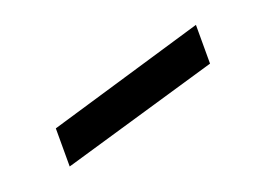

<svg xmlns="http://www.w3.org/2000/svg" viewBox="-39 -449 393 284"><g transform="rotate(-20 157.5 -307.5)"><path d="M33.9 -241V-301L281 -374V-313Z"/></g></svg>

Font: Linden Hill
Style: Regular
Weight: 400
Version: Version 1.202